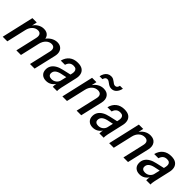

<svg xmlns="http://www.w3.org/2000/svg" viewBox="184 -1793 2867 2867"><g transform="rotate(45 1618.0 -359.5)"><path d="M7 0 124 -510H216L192 -402H197L104 0ZM295 0 373 -340Q384 -389 367.5 -415Q351 -441 312 -441Q265 -441 227 -405Q189 -369 175 -307L185 -407Q214 -461 260.5 -490.5Q307 -520 360 -520Q427 -520 459 -476Q491 -432 472 -348L392 0ZM583 0 661 -340Q673 -389 656.5 -415Q640 -441 601 -441Q554 -441 515.5 -405Q477 -369 462 -305L457 -400Q494 -460 543 -490Q592 -520 644 -520Q689 -520 719.5 -498.5Q750 -477 761.5 -438.5Q773 -400 761 -348L680 0Z M1064 0Q1063 -15 1065.5 -36.5Q1068 -58 1074 -84L1068 -85L1129 -348Q1134 -372 1131 -394Q1128 -416 1112 -429.5Q1096 -443 1063 -443Q1022 -443 997 -421.5Q972 -400 961 -361H872Q891 -437 943.5 -478.5Q996 -520 1076 -520Q1142 -520 1177.5 -494.5Q1213 -469 1223 -426.5Q1233 -384 1221 -335L1163 -80Q1159 -60 1156 -38.5Q1153 -17 1155 0ZM929 10Q872 10 838.5 -22Q805 -54 805 -109Q805 -155 827 -190Q849 -225 891 -249.5Q933 -274 994 -287L1143 -321L1127 -249L1009 -224Q955 -211 928 -186Q901 -161 901 -123Q901 -96 919 -81.5Q937 -67 968 -67Q1013 -67 1044.5 -92Q1076 -117 1086 -159L1081 -84Q1056 -39 1017.5 -14.5Q979 10 929 10Z M1267 0 1384 -510H1476L1452 -402H1457L1364 0ZM1568 0 1646 -340Q1658 -389 1640 -415Q1622 -441 1579 -441Q1527 -441 1488 -405Q1449 -369 1435 -307L1445 -407Q1474 -461 1521 -490.5Q1568 -520 1622 -520Q1695 -520 1729 -472.5Q1763 -425 1746 -348L1665 0ZM1703 -597Q1677 -597 1658 -606Q1639 -615 1623 -627.5Q1607 -640 1592 -649Q1577 -658 1560 -658Q1540 -658 1527.5 -645Q1515 -632 1508 -605H1447Q1454 -642 1470.5 -670Q1487 -698 1512.5 -713.5Q1538 -729 1571 -729Q1598 -729 1616.5 -719.5Q1635 -710 1650 -698Q1665 -686 1679.5 -676.5Q1694 -667 1712 -667Q1732 -667 1744.5 -680Q1757 -693 1763 -720H1825Q1813 -664 1781.5 -630.5Q1750 -597 1703 -597Z M2049 0Q2048 -15 2050.5 -36.5Q2053 -58 2059 -84L2053 -85L2114 -348Q2119 -372 2116 -394Q2113 -416 2097 -429.5Q2081 -443 2048 -443Q2007 -443 1982 -421.5Q1957 -400 1946 -361H1857Q1876 -437 1928.5 -478.5Q1981 -520 2061 -520Q2127 -520 2162.5 -494.5Q2198 -469 2208 -426.5Q2218 -384 2206 -335L2148 -80Q2144 -60 2141 -38.5Q2138 -17 2140 0ZM1914 10Q1857 10 1823.5 -22Q1790 -54 1790 -109Q1790 -155 1812 -190Q1834 -225 1876 -249.5Q1918 -274 1979 -287L2128 -321L2112 -249L1994 -224Q1940 -211 1913 -186Q1886 -161 1886 -123Q1886 -96 1904 -81.5Q1922 -67 1953 -67Q1998 -67 2029.5 -92Q2061 -117 2071 -159L2066 -84Q2041 -39 2002.5 -14.5Q1964 10 1914 10Z M2255 0 2372 -510H2464L2440 -402H2445L2352 0ZM2556 0 2634 -340Q2646 -389 2628 -415Q2610 -441 2567 -441Q2515 -441 2476 -405Q2437 -369 2423 -307L2433 -407Q2462 -461 2509 -490.5Q2556 -520 2610 -520Q2683 -520 2717 -472.5Q2751 -425 2734 -348L2653 0Z M3037 0Q3036 -15 3038.5 -36.5Q3041 -58 3047 -84L3041 -85L3102 -348Q3107 -372 3104 -394Q3101 -416 3085 -429.5Q3069 -443 3036 -443Q2995 -443 2970 -421.5Q2945 -400 2934 -361H2845Q2864 -437 2916.5 -478.5Q2969 -520 3049 -520Q3115 -520 3150.5 -494.5Q3186 -469 3196 -426.5Q3206 -384 3194 -335L3136 -80Q3132 -60 3129 -38.5Q3126 -17 3128 0ZM2902 10Q2845 10 2811.5 -22Q2778 -54 2778 -109Q2778 -155 2800 -190Q2822 -225 2864 -249.5Q2906 -274 2967 -287L3116 -321L3100 -249L2982 -224Q2928 -211 2901 -186Q2874 -161 2874 -123Q2874 -96 2892 -81.5Q2910 -67 2941 -67Q2986 -67 3017.5 -92Q3049 -117 3059 -159L3054 -84Q3029 -39 2990.5 -14.5Q2952 10 2902 10Z"/></g></svg>

Font: Instrument Sans SemiCondensed Medium
Style: Italic
Weight: 500
Width: 4
Italic angle: -13°
Designer: Rodrigo Fuenzalida
Foundry: fragTYPE
Version: Version 1.000;gftools[0.9.28]